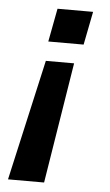

<svg xmlns="http://www.w3.org/2000/svg" viewBox="-51 -563 435 758"><g transform="rotate(5 166.5 -184.0)"><path d="M261 -396H121L146 -528H287ZM153 160H10L118 -319H230Z"/></g></svg>

Font: Libra Sans
Style: Bold Italic
Weight: 700
Italic angle: -12°
Foundry: Context Ltd
Version: Version 1.002